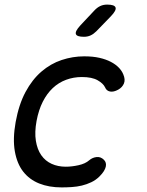

<svg xmlns="http://www.w3.org/2000/svg" viewBox="-20 -805 640 835"><path d="M48 -274Q62 -351 91 -405Q120 -459 160 -493.5Q200 -528 248 -544Q296 -560 346 -560Q384 -560 412.5 -553.5Q441 -547 462 -536Q483 -525 496.5 -511Q510 -497 516 -482Q526 -459 519 -442Q512 -425 494 -415Q474 -404 458.5 -407Q443 -410 437 -425Q429 -442 404.5 -456Q380 -470 336 -470Q300 -470 267.5 -458Q235 -446 209.5 -422Q184 -398 166 -362.5Q148 -327 139 -279Q130 -230 136 -192.5Q142 -155 159.5 -130Q177 -105 204.5 -92.5Q232 -80 266 -80Q292 -80 321.5 -86.5Q351 -93 368 -108Q382 -120 400 -122Q418 -124 432 -110Q438 -104 440 -96.5Q442 -89 440 -80Q438 -71 431.5 -60.5Q425 -50 413 -38Q397 -22 377 -12.5Q357 -3 336 2Q315 7 292.5 8.5Q270 10 248 10Q193 10 150.5 -7Q108 -24 81 -58.5Q54 -93 44.5 -147Q35 -201 48 -274ZM345 -645Q314 -645 310 -657Q306 -669 329 -694L390 -759Q402 -772 415.5 -778.5Q429 -785 446 -785Q478 -785 482.5 -772.5Q487 -760 462 -734L399 -669Q387 -657 374 -651Q361 -645 345 -645Z"/></svg>

Font: Maple Mono Normal NL
Style: Italic
Weight: 400
Italic angle: -10°
Monospace: yes
Designer: subframe7536
Version: Version 7.000